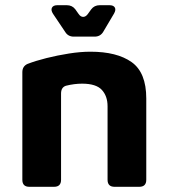

<svg xmlns="http://www.w3.org/2000/svg" viewBox="-20 -719 649 739"><path d="M66 -441Q66 -464 86 -473Q117 -485 159 -495.5Q201 -506 245.5 -513Q290 -520 328 -520Q430 -520 486.5 -480Q543 -440 543 -340V-27Q543 0 516 0H421Q394 0 394 -27V-310Q394 -349 372 -373Q350 -397 296 -397Q266 -397 234 -389Q215 -383 215 -359V-27Q215 0 188 0H93Q66 0 66 -27ZM264 -578Q242 -578 231 -596L184 -666Q175 -680 180 -689.5Q185 -699 201 -699H237Q258 -699 270 -683L282 -666Q290 -654 300 -654Q310 -654 318 -665L331 -683Q343 -699 364 -699H401Q417 -699 422 -690Q427 -681 419 -667L377 -596Q366 -578 344 -578Z"/></svg>

Font: Pitagon Sans
Style: Bold
Weight: 700
Designer: Travis Tran
Foundry: Pitagon
Version: Version 1.001; ttfautohint (v1.8.4.7-5d5b);gftools[0.9.26]